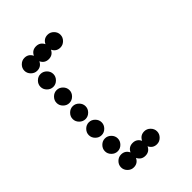

<svg xmlns="http://www.w3.org/2000/svg" viewBox="-205 -761 843 843"><g transform="rotate(-45 216.0 -340.0)"><path d="M112 -80Q137 -80 148 -57Q159 -80 184 -80Q209 -80 220 -57Q231 -80 256 -80Q272 -80 284 -68Q296 -56 296 -40Q296 -24 284 -12Q272 0 256 0Q231 0 220 -23Q209 0 184 0Q159 0 148 -23Q137 0 112 0Q96 0 84 -12Q72 -24 72 -40Q72 -56 84 -68Q96 -80 112 -80ZM84 -112Q72 -124 72 -140Q72 -156 84 -168Q96 -180 112 -180Q128 -180 140 -168Q152 -156 152 -140Q152 -124 140 -112Q128 -100 112 -100Q96 -100 84 -112ZM84 -212Q72 -224 72 -240Q72 -256 84 -268Q96 -280 112 -280Q128 -280 140 -268Q152 -256 152 -240Q152 -224 140 -212Q128 -200 112 -200Q96 -200 84 -212ZM84 -312Q72 -324 72 -340Q72 -356 84 -368Q96 -380 112 -380Q128 -380 140 -368Q152 -356 152 -340Q152 -324 140 -312Q128 -300 112 -300Q96 -300 84 -312ZM84 -412Q72 -424 72 -440Q72 -456 84 -468Q96 -480 112 -480Q128 -480 140 -468Q152 -456 152 -440Q152 -424 140 -412Q128 -400 112 -400Q96 -400 84 -412ZM84 -512Q72 -524 72 -540Q72 -556 84 -568Q96 -580 112 -580Q128 -580 140 -568Q152 -556 152 -540Q152 -524 140 -512Q128 -500 112 -500Q96 -500 84 -512ZM112 -680Q137 -680 148 -657Q159 -680 184 -680Q209 -680 220 -657Q231 -680 256 -680Q272 -680 284 -668Q296 -656 296 -640Q296 -624 284 -612Q272 -600 256 -600Q231 -600 220 -623Q209 -600 184 -600Q159 -600 148 -623Q137 -600 112 -600Q96 -600 84 -612Q72 -624 72 -640Q72 -656 84 -668Q96 -680 112 -680Z"/></g></svg>

Font: Dotrice Condensed
Style: Regular
Weight: 400
Width: 2
Monospace: yes
Designer: Paul Flo Williams
Foundry: His Deeds Are Dust
Version: Version 1.001